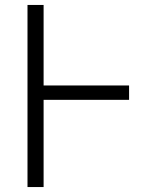

<svg xmlns="http://www.w3.org/2000/svg" viewBox="-20 -755 640 775"><path d="M91 0V-735H156V-410H501V-352H156V0Z"/></svg>

Font: Iosevka Aile Custom Light
Style: Regular
Weight: 300
Designer: Belleve Invis
Foundry: Belleve Invis
Version: Version 17.0.2; ttfautohint (v1.8.3)